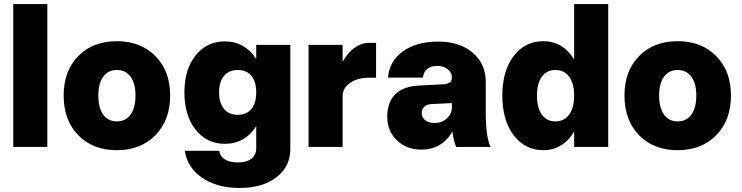

<svg xmlns="http://www.w3.org/2000/svg" viewBox="-20 -720 3637 941"><path d="M44.9 -700.2H211.9V0H44.9Z M292 -252Q292 -372.1 363.5 -445.1Q435.1 -518.1 552.7 -518.1Q669.9 -518.1 741.9 -444.8Q814 -371.6 814 -252Q814 -131.3 741.9 -57.6Q669.9 16.1 552.7 16.1Q435.1 16.1 363.5 -57.4Q292 -130.9 292 -252ZM644 -252Q644 -311 619.9 -344Q595.7 -377 552.7 -377Q509.8 -377 485.8 -344Q461.9 -311 461.9 -252Q461.9 -191.9 485.8 -158.4Q509.8 -125 552.7 -125Q595.7 -125 619.9 -158.4Q644 -191.9 644 -252Z M1402.8 -500V11.2Q1402.8 96.7 1334.7 148.9Q1266.6 201.2 1154.8 201.2Q1043.9 201.2 971.2 151.6Q898.4 102.1 885.7 19H1054.7Q1057.6 45.4 1081.8 60.8Q1106 76.2 1146.5 76.2Q1189 76.2 1212.4 57.6Q1235.8 39.1 1235.8 5.9V-102.1Q1210 -60.1 1170.7 -37.6Q1131.3 -15.1 1082.5 -15.1Q993.2 -15.1 938.5 -84.5Q883.8 -153.8 883.8 -267.1Q883.8 -379.4 938.5 -448.2Q993.2 -517.1 1082.5 -517.1Q1131.3 -517.1 1170.7 -494.6Q1210 -472.2 1235.8 -431.2V-500ZM1053.7 -267.1Q1053.7 -215.3 1077.9 -186.3Q1102.1 -157.2 1145.5 -157.2Q1188.5 -157.2 1212.2 -186.3Q1235.8 -215.3 1235.8 -267.1Q1235.8 -319.3 1212.2 -348.1Q1188.5 -377 1145.5 -377Q1102.1 -377 1077.9 -348.1Q1053.7 -319.3 1053.7 -267.1Z M1492.2 -500H1659.2V-417Q1683.1 -460.9 1717 -485.4Q1751 -509.8 1786.1 -509.8H1823.2V-338.9H1787.1Q1732.4 -338.9 1695.8 -313.7Q1659.2 -288.6 1659.2 -249V0H1492.2Z M2360.8 -163.1Q2360.8 -52.2 2383.8 0H2215.8Q2203.6 -26.9 2196.8 -76.2Q2174.8 -33.7 2135.7 -10.3Q2096.7 13.2 2044.9 13.2Q1972.7 13.2 1925.3 -32.2Q1877.9 -77.6 1877.9 -147.9Q1877.9 -219.2 1917.7 -258.3Q1957.5 -297.4 2034.7 -300.8L2155.8 -307.1Q2176.8 -309.6 2185.8 -316.9Q2194.8 -324.2 2194.8 -339.8V-341.8Q2194.8 -364.3 2174.1 -380.6Q2153.3 -397 2125 -397Q2060.1 -397 2052.7 -339.8H1881.8Q1887.7 -419.9 1954.3 -468Q2021 -516.1 2127 -516.1Q2232.9 -516.1 2296.9 -461.7Q2360.8 -407.2 2360.8 -317.9ZM2046.9 -165Q2046.9 -143.6 2064.5 -130.4Q2082 -117.2 2110.8 -117.2Q2145.5 -117.2 2170.2 -139.6Q2194.8 -162.1 2194.8 -194.8V-214.8L2097.7 -210Q2073.2 -209.5 2060.1 -197.5Q2046.9 -185.5 2046.9 -165Z M2960.9 -700.2V0H2793.9V-75.2Q2768.1 -31.2 2729.5 -7.6Q2690.9 16.1 2643.6 16.1Q2552.7 16.1 2497.3 -57.6Q2441.9 -131.3 2441.9 -252Q2441.9 -372.1 2497.3 -445.1Q2552.7 -518.1 2643.6 -518.1Q2690.9 -518.1 2729.5 -494.9Q2768.1 -471.7 2793.9 -428.2V-700.2ZM2611.8 -252Q2611.8 -191.9 2635.7 -158.4Q2659.7 -125 2701.7 -125Q2745.1 -125 2769.5 -158.4Q2793.9 -191.9 2793.9 -252Q2793.9 -311 2769.5 -344Q2745.1 -377 2701.7 -377Q2659.2 -377 2635.5 -344Q2611.8 -311 2611.8 -252Z M3040.5 -252Q3040.5 -372.1 3112.1 -445.1Q3183.6 -518.1 3301.3 -518.1Q3418.5 -518.1 3490.5 -444.8Q3562.5 -371.6 3562.5 -252Q3562.5 -131.3 3490.5 -57.6Q3418.5 16.1 3301.3 16.1Q3183.6 16.1 3112.1 -57.4Q3040.5 -130.9 3040.5 -252ZM3392.6 -252Q3392.6 -311 3368.4 -344Q3344.2 -377 3301.3 -377Q3258.3 -377 3234.4 -344Q3210.4 -311 3210.4 -252Q3210.4 -191.9 3234.4 -158.4Q3258.3 -125 3301.3 -125Q3344.2 -125 3368.4 -158.4Q3392.6 -191.9 3392.6 -252Z"/></svg>

Font: Overused Grotesk ExtraBold
Style: Regular
Weight: 800
Version: Version 0.002